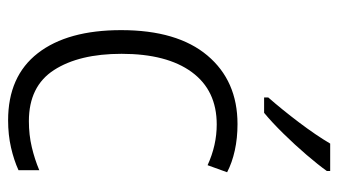

<svg xmlns="http://www.w3.org/2000/svg" viewBox="-196 -608 815 462"><g transform="rotate(90 211.0 -377.5)"><path d="M270 10Q164 10 108.5 -61.5Q53 -133 53 -262Q53 -397 114 -469.5Q175 -542 279 -542Q313 -542 342.5 -535.5Q372 -529 395 -517L378 -470Q330 -492 280 -492Q198 -492 154 -432Q110 -372 110 -263Q110 -161 149 -100.5Q188 -40 272 -40Q305 -40 334.5 -47Q364 -54 390 -65V-15Q366 -4 335.5 3Q305 10 270 10ZM392 -757Q377 -736 353 -708Q329 -680 302 -652.5Q275 -625 252 -606H215V-616Q244 -649 275 -690Q306 -731 326 -765H392Z"/></g></svg>

Font: Noto Sans Sinhala SemiCondensed Light
Style: Regular
Weight: 300
Width: 4
Designer: Jelle Bosma - Monotype Design Team
Foundry: Monotype Imaging Inc.
Version: Version 2.006; ttfautohint (v1.8.4.7-5d5b)